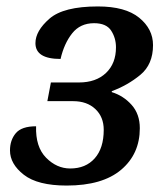

<svg xmlns="http://www.w3.org/2000/svg" viewBox="-20 -566 499 596"><path d="M187 10Q298 10 356 -39Q414 -88 414 -168Q414 -212 388.5 -240.5Q363 -269 327 -280V-283Q376 -301 415.5 -333.5Q455 -366 455 -426Q455 -476 412 -511Q369 -546 284 -546Q177 -546 133.5 -508Q90 -470 90 -432Q90 -383 168 -383Q179 -431 204 -462.5Q229 -494 272 -494Q310 -494 325 -471Q340 -448 340 -419Q340 -369 309 -339.5Q278 -310 225 -310H138L127 -252H207Q250 -252 276 -227.5Q302 -203 302 -163Q302 -106 274 -74.5Q246 -43 198 -43Q156 -43 123 -76.5Q90 -110 92 -174Q47 -174 29 -152.5Q11 -131 11 -99Q11 -57 54 -23.5Q97 10 187 10Z"/></svg>

Font: Noto Serif SemiCondensed Semi
Style: Italic
Weight: 600
Width: 4
Italic angle: -12°
Designer: Monotype Design Team
Foundry: Monotype Imaging Inc.
Version: Version 1.901